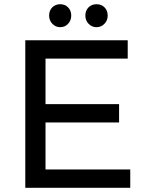

<svg xmlns="http://www.w3.org/2000/svg" viewBox="-20 -891 693 911"><path d="M266 -871Q288 -871 303 -856Q318 -841 318 -817Q318 -794 303 -778Q288 -762 266 -762Q244 -762 228.5 -778Q213 -794 213 -817Q213 -841 228 -856Q243 -871 266 -871ZM491 -817Q491 -794 475.5 -778Q460 -762 438 -762Q416 -762 400.5 -778Q385 -794 385 -817Q385 -841 400 -856Q415 -871 438 -871Q461 -871 476 -856Q491 -841 491 -817ZM100 -700H586V-613H196V-397H545V-310H196V-87H598V0H100Z"/></svg>

Font: Montserrat arm
Style: Regular
Weight: 400
Designer: Julieta Ulanovsky
Foundry: Julieta Ulanovsky
Version: Version 6.000;PS 006.000;hotconv 1.0.88;makeotf.lib2.5.64775